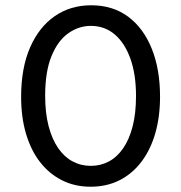

<svg xmlns="http://www.w3.org/2000/svg" viewBox="-20 -693 686 727"><path d="M323 14Q263 14 214.5 -10.5Q166 -35 131.5 -79.5Q97 -124 78.5 -186.5Q60 -249 60 -326Q60 -436 94 -513.5Q128 -591 187.5 -632Q247 -673 325 -673Q407 -673 465 -630Q523 -587 554.5 -509Q586 -431 586 -327Q586 -251 568 -188.5Q550 -126 515.5 -80.5Q481 -35 432.5 -10.5Q384 14 323 14ZM324 -65Q361 -65 392 -81.5Q423 -98 446 -131Q469 -164 482 -213.5Q495 -263 495 -330Q495 -412 473.5 -471.5Q452 -531 414 -563Q376 -595 324 -595Q278 -595 238.5 -567Q199 -539 175 -480.5Q151 -422 151 -330Q151 -265 164 -215.5Q177 -166 200 -132.5Q223 -99 254.5 -82Q286 -65 324 -65Z"/></svg>

Font: Bricolage Grotesque 48pt Condensed ExtraBold
Style: Regular
Weight: 400
Version: Version 1.000;gftools[0.9.30]